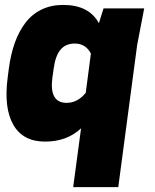

<svg xmlns="http://www.w3.org/2000/svg" viewBox="-20 -564 633 784"><path d="M278.8 200.2 311 -40Q253.4 14.2 164.1 14.2Q73.2 14.2 34.2 -54.9Q-4.9 -124 11.2 -246.1L16.1 -284.2Q23.9 -342.8 40.5 -389.2Q57.1 -435.5 83.7 -470.7Q110.4 -505.9 149.4 -524.9Q188.5 -543.9 237.8 -543.9Q343.3 -543.9 383.8 -469.2L402.8 -529.8H568.8L540 -379.9L462.9 200.2ZM330.1 -185.1 351.1 -345.2Q330.1 -386.2 285.2 -386.2Q248 -386.2 227.1 -361.1Q206.1 -335.9 199.2 -284.2L193.8 -246.1Q180.7 -144 252 -144Q296.9 -144 330.1 -185.1Z"/></svg>

Font: Cooper Hewitt
Style: Heavy Italic
Weight: 714
Designer: Village Type and Design LLC
Foundry: Cooper Hewitt Smithsonian Design Museum
Version: 1.000